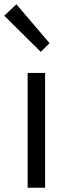

<svg xmlns="http://www.w3.org/2000/svg" viewBox="-36 -883 325 903"><path d="M94 0H176V-540H94ZM156 -639 197 -680 41 -863 -16 -809Z"/></svg>

Font: Noto Sans CJK SC DemiLight
Style: Regular
Weight: 350
Designer: Ryoko NISHIZUKA 西塚涼子 (kana, bopomofo & ideographs); Paul D. Hunt (Latin, Greek & Cyrillic); Sandoll Communications 산돌커뮤니
Foundry: Adobe
Version: Version 2.004;hotconv 1.0.118;makeotfexe 2.5.65603